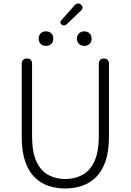

<svg xmlns="http://www.w3.org/2000/svg" viewBox="-20 -1063 745 1096"><path d="M352 13Q303 13 258.5 -1.5Q214 -16 179 -49.5Q144 -83 124 -140.5Q104 -198 104 -284V-701Q104 -713 112 -721Q120 -729 132 -729H136Q148 -729 155.5 -721Q163 -713 163 -701V-288Q163 -193 189 -139Q215 -85 258.5 -63Q302 -41 352 -41Q404 -41 447.5 -63Q491 -85 517.5 -139Q544 -193 544 -288V-701Q544 -713 552 -721Q560 -729 572 -729H575Q587 -729 594.5 -721Q602 -713 602 -701V-284Q602 -198 581.5 -140.5Q561 -83 526 -49.5Q491 -16 446 -1.5Q401 13 352 13ZM242 -801Q224 -801 212.5 -812Q201 -823 201 -842Q201 -862 212.5 -873Q224 -884 242 -884Q261 -884 272.5 -873Q284 -862 284 -842Q284 -823 272.5 -812Q261 -801 242 -801ZM359 -923Q354 -919 346.5 -918Q339 -917 332 -922Q319 -932 329 -946L407 -1034Q414 -1042 424 -1043Q434 -1044 442 -1037Q450 -1031 451 -1022Q452 -1013 445 -1005ZM461 -801Q444 -801 431.5 -812Q419 -823 419 -842Q419 -862 431.5 -873Q444 -884 461 -884Q479 -884 491 -873Q503 -862 503 -842Q503 -823 491 -812Q479 -801 461 -801Z"/></svg>

Font: Chiron GoRound TC L
Style: Regular
Weight: 300
Designer: Ryoko NISHIZUKA 西塚涼子 (kana, bopomofo & ideographs); Paul D. Hunt (Latin, Greek & Cyrillic); Sandoll Communications 산돌커뮤니
Foundry: Adobe
Version: Version 1.000;hotconv 1.1.1;makeotfexe 2.6.0